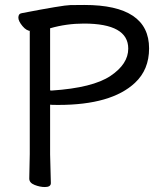

<svg xmlns="http://www.w3.org/2000/svg" viewBox="-20 -737 658 774"><path d="M189 -372Q354 -383 425.5 -431Q497 -479 497 -541Q497 -642 318 -642Q248 -642 182 -623V-373Q182 -372 189 -372ZM161 17Q141 17 119.5 8.5Q98 0 98 -17L100 -116V-612H105Q87 -612 70.5 -632Q54 -652 54 -666Q54 -682 68 -684Q234 -716 263.5 -716.5Q293 -717 320 -717Q581 -717 581 -542Q581 -456 524 -403Q429 -314 215 -314Q185 -314 182 -315V-115L185 1Q185 17 161 17Z"/></svg>

Font: ToneOZ-Pinyin-WenKai-Medium
Style: Medium
Weight: 700
Designer: Fontworks Inc.
Foundry: ToneOZ
Version: Version 0.240331